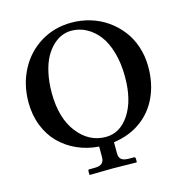

<svg xmlns="http://www.w3.org/2000/svg" viewBox="-115 -763 961 1009"><g transform="rotate(-15 365.0 -259.0)"><path d="M351.1 -617.2Q324.7 -617.2 299.3 -606.9Q273.9 -596.7 250 -574Q226.1 -551.3 208 -518.3Q189.9 -485.4 179 -436.3Q168 -387.2 168 -328.1Q168 -191.4 230 -111.1Q292 -30.8 383.8 -30.8Q461.4 -30.8 511.7 -106.7Q562 -182.6 562 -310.1Q562 -383.8 544.9 -443.4Q527.8 -502.9 498.5 -540.3Q469.2 -577.6 431.6 -597.4Q394 -617.2 351.1 -617.2ZM335.9 8.8Q272.9 4.4 218.3 -20Q163.6 -44.4 123.3 -85Q83 -125.5 60.1 -183.8Q37.1 -242.2 37.1 -311Q37.1 -408.2 78.6 -487.3Q120.1 -566.4 194.8 -612.3Q269.5 -658.2 362.8 -658.2Q415.5 -658.2 465.1 -643.3Q514.6 -628.4 555.9 -599.6Q597.2 -570.8 628.2 -531.2Q659.2 -491.7 676.5 -439.7Q693.8 -387.7 693.8 -329.1Q693.8 -238.8 660.4 -166.5Q627 -94.2 564.2 -49.3Q501.5 -4.4 417 6.8V66.9Q417 90.3 429.7 100.6Q442.4 110.8 472.2 110.8H498Q501 110.8 503.4 113.3Q505.9 115.7 505.9 119.1V138.2L503.9 140.1Q417 138.2 377.9 138.2L250 140.1L248 138.2V119.1Q248 110.8 254.9 110.8H282.2Q311.5 110.8 323.7 99.9Q335.9 88.9 335.9 66.9Z"/></g></svg>

Font: Linux Libertine G
Style: Semibold
Weight: 600
Designer: Philipp H. Poll
Foundry: Philipp H. Poll
Version: Version 5.1.1